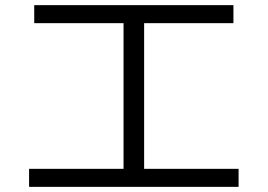

<svg xmlns="http://www.w3.org/2000/svg" viewBox="-20 -733 1040 746"><path d="M93 -7V-77H460V-643H113V-713H887V-643H540V-77H907V-7Z"/></svg>

Font: M PLUS 1 Thin
Style: Regular
Weight: 400
Version: Version 1.001